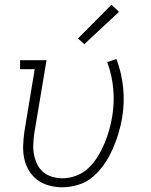

<svg xmlns="http://www.w3.org/2000/svg" viewBox="-20 -785 640 813"><path d="M243 8Q215 8 187.5 0.5Q160 -7 138.5 -23Q117 -39 103 -62Q89 -85 83 -112Q77 -139 78 -168Q79 -197 83 -226L127 -492H65V-530H177L125 -219Q122 -197 121 -174Q120 -151 124 -130Q128 -109 137.5 -89.5Q147 -70 163 -56.5Q179 -43 200.5 -36.5Q222 -30 244 -30Q273 -30 302.5 -41Q332 -52 354.5 -73.5Q377 -95 393.5 -121.5Q410 -148 422 -176.5Q434 -205 442 -233.5Q450 -262 455 -291Q465 -351 459.5 -409.5Q454 -468 434 -522L473 -535Q495 -477 501.5 -413.5Q508 -350 497 -285Q491 -251 481 -218Q471 -185 456.5 -152.5Q442 -120 421.5 -90Q401 -60 373.5 -36.5Q346 -13 311.5 -2.5Q277 8 243 8ZM337 -598 310 -622 452 -765 484 -735Z"/></svg>

Font: Iosevka Slab XLtExObl
Style: Regular
Weight: 200
Width: 7
Italic angle: -9°
Monospace: yes
Designer: Belleve Invis
Foundry: Belleve Invis
Version: Version 11.1.1; ttfautohint (v1.8.3)